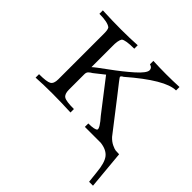

<svg xmlns="http://www.w3.org/2000/svg" viewBox="-156 -569 868 868"><g transform="rotate(45 277.5 -135.0)"><path d="M171 -69Q171 -41 185 -32Q199 -23 249 -23V-1Q185 -4 129.5 -4Q74 -4 26 -1V-23Q75 -23 89.5 -31.5Q104 -40 104 -68V-363Q104 -385 98 -394Q80 -409 26 -409V-431Q90 -428 146 -428Q202 -428 249 -431V-409Q193 -409 180 -398Q170 -383 171 -345V-213Q181 -223 233.5 -261Q286 -299 326.5 -335Q367 -371 367 -389Q367 -404 350 -409Q349 -409 349 -409V-431Q391 -429 432.5 -429Q474 -429 516 -431V-409Q448 -409 305 -285Q293 -279 293 -273Q293 -270 347 -202L460 -56Q475 -40 491 -32.5Q507 -25 515 -24Q523 -23 538 -23L555 161H530L524 106Q519 50 501 27Q483 4 443 -1H341V-23Q383 -23 390 -33Q394 -45 356 -88L244 -233Q243 -234 242 -236L194 -198Q185 -193 178 -186.5Q171 -180 171 -168Z"/></g></svg>

Font: cwTeXMing
Style: Medium
Weight: 500
Version: Version 1.17